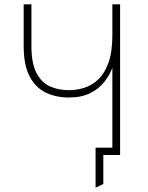

<svg xmlns="http://www.w3.org/2000/svg" viewBox="-20 -720 688 892"><path d="M424 152V-34H516V0H460V135ZM502 0V-405Q489.5 -371 464.5 -339.2Q439.5 -307.5 399 -287.2Q358.5 -267 300 -267Q241 -267 193.5 -289.5Q146 -312 118 -364.2Q90 -416.5 90 -506V-700H126V-506Q126 -426.5 149 -381.8Q172 -337 211.5 -319Q251 -301 300 -301Q337 -301 372.8 -312.5Q408.5 -324 437.8 -352.2Q467 -380.5 484.5 -430.2Q502 -480 502 -556V-700H538V0Z"/></svg>

Font: Overpass Thin
Style: Regular
Weight: 250
Designer: Delve Withrington, Dave Bailey, Thomas Jockin
Foundry: Delve Fonts LLC
Version: Version 4.000